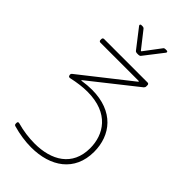

<svg xmlns="http://www.w3.org/2000/svg" viewBox="-270 -772 1039 1039"><g transform="rotate(45 250.0 -252.0)"><path d="M268 -578 351 -685C356 -691 353 -697 345 -697H336C331 -697 326 -696 323 -691L253 -598C252 -596 249 -595 247 -598L174 -691C171 -695 166 -697 161 -697H152C147 -697 144 -694 144 -691C144 -689 144 -687 146 -685L229 -578C232 -574 237 -572 242 -572H255C260 -572 265 -574 268 -578ZM135 -259 399 -468C403 -472 405 -476 405 -481V-491C405 -497 401 -501 395 -501H62C56 -501 52 -497 52 -491V-483C52 -477 56 -473 62 -473H354C357 -473 359 -471 356 -468L73 -245C69 -242 68 -239 68 -236C68 -235 68 -233 68 -232L69 -229C70 -224 73 -221 78 -221C79 -221 80 -221 81 -221C126 -231 165 -236 200 -236C367 -236 427 -132 427 -30C427 107 324 165 196 165C153 165 106 159 60 146C53 144 48 147 48 154V160C48 166 50 170 56 172C105 186 153 193 198 193C345 193 456 118 456 -31C456 -158 376 -261 210 -261C187 -261 163 -259 137 -255C133 -254 132 -256 135 -259Z"/></g></svg>

Font: Barlow Thin
Style: Regular
Weight: 250
Designer: Jeremy Tribby
Foundry: Tribby Type
Version: Version 1.422;hotconv 1.0.109;makeotfexe 2.5.65596